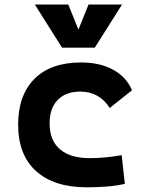

<svg xmlns="http://www.w3.org/2000/svg" viewBox="-20 -796 626 826"><path d="M353.5 9.8Q212.4 9.8 135.3 -59.8Q58.1 -129.4 58.1 -259.8Q58.1 -386.7 128.4 -457Q198.7 -527.3 329.1 -527.3Q409.2 -527.3 466.6 -496.1Q523.9 -464.8 547.9 -407.7L452.1 -331.5Q407.2 -401.9 325.2 -401.9Q263.2 -401.9 228.3 -366.2Q193.4 -330.6 193.4 -264.6Q193.4 -191.9 238 -153.8Q282.7 -115.7 365.2 -115.7Q400.4 -115.7 435.3 -119.1Q470.2 -122.6 503.4 -128.4L517.1 -4.9Q477.5 3.9 435.5 6.8Q393.6 9.8 353.5 9.8ZM247.1 -590.8 129.9 -776.4H273.9L317.4 -668.5L360.8 -776.4H504.9L387.7 -590.8Z"/></svg>

Font: Cascadia Mono PL
Style: Bold
Weight: 700
Monospace: yes
Designer: Aaron Bell
Foundry: Saja Typeworks
Version: Version 2404.023; ttfautohint (v1.8.4)